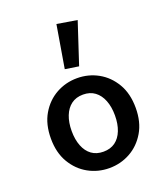

<svg xmlns="http://www.w3.org/2000/svg" viewBox="-149 -918 898 1034"><g transform="rotate(-20 300.0 -401.5)"><path d="M300 12Q235 12 180 -18.5Q125 -49 91 -106.5Q57 -164 57 -245Q57 -327 91 -384.5Q125 -442 180 -472.5Q235 -503 300 -503Q365 -503 420 -472.5Q475 -442 509 -384.5Q543 -327 543 -245Q543 -164 509 -106.5Q475 -49 420 -18.5Q365 12 300 12ZM300 -82Q340 -82 367.5 -102Q395 -122 409.5 -159Q424 -196 424 -245Q424 -294 409.5 -331Q395 -368 367.5 -388.5Q340 -409 300 -409Q260 -409 232.5 -388.5Q205 -368 190.5 -331Q176 -294 176 -245Q176 -196 190.5 -159Q205 -122 232.5 -102Q260 -82 300 -82ZM333 -559 255 -571 296 -815 411 -796Z"/></g></svg>

Font: Source Code Pro SemiBold
Style: Regular
Weight: 600
Monospace: yes
Designer: Paul D. Hunt, Teo Tuominen
Foundry: Adobe Systems Incorporated
Version: Version 1.018;hotconv 1.0.116;makeotfexe 2.5.65601